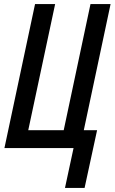

<svg xmlns="http://www.w3.org/2000/svg" viewBox="-20 -734 568 952"><path d="M302.2 197.8 344.7 0H2L153.8 -713.9H253.4L120.1 -88.4H295.9L428.7 -713.9H528.3L395.5 -88.4H461.4L399.4 197.8Z"/></svg>

Font: Open Sans Condensed SemiBold
Style: Italic
Weight: 600
Width: 3
Italic angle: -12°
Designer: Monotype Design Team
Foundry: Monotype Imaging Inc.
Version: Version 3.000; ttfautohint (v1.8.4)